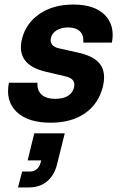

<svg xmlns="http://www.w3.org/2000/svg" viewBox="-20 -530 533 845"><path d="M202.5 10Q102.5 10 52.9 -37.9Q3.3 -85.8 19.2 -165.8H145Q142.5 -132.5 162.9 -113.8Q183.3 -95 223.3 -95Q257.5 -95 278.8 -107.9Q300 -120.8 305.8 -145Q315 -182.5 270.8 -193.3L181.7 -214.2Q49.2 -245 76.7 -358.3Q94.2 -428.3 154.6 -469.2Q215 -510 302.5 -510Q395.8 -510 441.2 -464.2Q486.7 -418.3 472.5 -342.5H346.7Q349.2 -375 331.7 -392.1Q314.2 -409.2 279.2 -409.2Q250 -409.2 229.6 -396.7Q209.2 -384.2 204.2 -363.3Q200 -346.7 208.3 -335Q216.7 -323.3 235 -318.3L327.5 -297.5Q396.7 -281.7 422.1 -245.4Q447.5 -209.2 432.5 -147.5Q413.3 -72.5 353.8 -31.2Q294.2 10 202.5 10ZM59.2 295 77.5 225H110.8Q130 225 142.1 214.2Q154.2 203.3 158.3 186.7L161.7 175.8H101.7L130.8 56.7H265L230.8 194.2Q219.2 240.8 187.5 267.9Q155.8 295 105 295Z"/></svg>

Font: Funnel Sans
Style: Bold Italic
Weight: 700
Italic angle: -14.036°
Designer: NORD ID, Kristian Moeller
Foundry: Dicotype
Version: Version 1.000